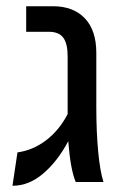

<svg xmlns="http://www.w3.org/2000/svg" viewBox="-20 -584 402 616"><path d="M223 0Q206 -40 199 -131Q165 -67 119 -27.5Q73 12 20 12L36 -95Q86 -102 128 -134Q170 -166 197 -218V-226V-404Q197 -444 183 -463Q169 -482 137 -482H64V-564H150Q215 -564 252 -525.5Q289 -487 289 -414V-241Q289 -161 295 -97.5Q301 -34 312 0Z"/></svg>

Font: FiraGO
Style: Regular
Weight: 400
Designer: bBox Type
Foundry: bBox Type GmbH
Version: Version 1.001;April 20, 2020;FontCreator 12.0.0.2555 64-bit